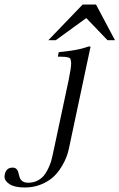

<svg xmlns="http://www.w3.org/2000/svg" viewBox="-193 -643 529 850"><path d="M54 -465H21L173 -623H232L316 -465H283L189 -563ZM112 15Q104 54 82 91Q61 127 34 148Q-18 187 -83 187Q-128 187 -150.5 172.5Q-173 158 -173 139Q-173 135 -172 130Q-166 99 -137 99Q-116 99 -111 124L-108 135Q-102 166 -68 166Q-28 166 0 136Q19 113 33 72Q35 66 39 48Q43 31 49 2L111 -289Q122 -342 122 -364Q122 -371 119 -381.5Q116 -392 75 -392H63L67 -412Q107 -416 139 -421.5Q171 -427 198 -437H208Z"/></svg>

Font: New Athena Unicode
Style: Italic
Weight: 400
Designer: J. Rusten 1997; rev. by R. Hancock 2001, 2002, rev. by D. Mastronarde 2002-2019
Foundry: Society for Classical Studies (formerly American Philological Association)
Version: Version 5.008